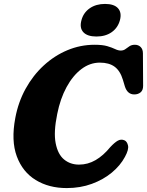

<svg xmlns="http://www.w3.org/2000/svg" viewBox="-20 -943 749 978"><path d="M613.5 -228.5Q627 -223 632 -202.2Q637 -181.5 616.5 -144Q593 -100 549.8 -64Q506.5 -28 447.8 -6.5Q389 15 320 15Q229 15 162 -26Q95 -67 65.5 -146.8Q36 -226.5 58 -342.5Q73 -423 110.5 -491Q148 -559 202.5 -609.2Q257 -659.5 323.2 -687.2Q389.5 -715 462 -715Q502.5 -715 526.8 -707.8Q551 -700.5 566.5 -693Q582 -685.5 595 -685.5Q609 -685.5 619 -693Q629 -700.5 640 -707.8Q651 -715 667 -715Q685 -715 696.5 -703.5Q708 -692 708 -671.5L709 -506Q709 -483 696 -472.5Q683 -462 664 -462Q629 -462 616 -503L606 -536.5Q592 -582.5 563.8 -603.2Q535.5 -624 488.5 -624Q438 -624 394.5 -591Q351 -558 319 -499.2Q287 -440.5 271.5 -362.5Q252.5 -270.5 263.5 -213.8Q274.5 -157 306.2 -130.8Q338 -104.5 382.5 -104.5Q427.5 -104.5 467 -127.5Q506.5 -150.5 542 -194Q564 -217.5 580.2 -226.5Q596.5 -235.5 613.5 -228.5ZM471 -757Q425 -757 404.5 -779Q384 -801 395 -840.5Q405 -878.5 437 -900.8Q469 -923 515 -923Q561.5 -923 581.2 -900.8Q601 -878.5 591 -840.5Q580.5 -801.5 549 -779.2Q517.5 -757 471 -757Z"/></svg>

Font: Fraunces 9pt S100
Style: Bold Italic
Weight: 700
Italic angle: -16°
Version: Version 1.000; ttfautohint (v1.8.3)